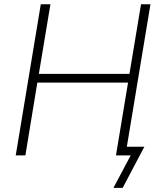

<svg xmlns="http://www.w3.org/2000/svg" viewBox="-20 -748 769 924"><path d="M55.7 0 176.3 -727.5H222.7L167 -392.6H603L658.7 -727.5H704.1L583.5 0H538.1L596.2 -350.6H159.7L102.1 0ZM525.9 156.2 608.9 0H557.6L564.5 -42H674.8L570.3 156.2Z"/></svg>

Font: Inter 17pt ExtraLight
Style: Italic
Weight: 250
Italic angle: -9.3988°
Version: Version 4.001;git-66647c0bb